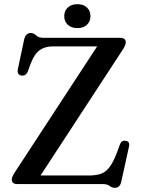

<svg xmlns="http://www.w3.org/2000/svg" viewBox="-20 -881 678 919"><path d="M569 -645.5 174 -41H404.5Q439.5 -41 463 -49.2Q486.5 -57.5 504.2 -81Q522 -104.5 539.5 -150L555 -192Q562.5 -211 582.5 -207Q602.5 -203 597.5 -180L560.5 -11.5Q554 18 530 18Q516 18 505 9Q494 0 470 0H63.5Q36.5 0 36.5 -21Q36.5 -34 48.5 -52.5L445 -659H233Q195.5 -659 170.2 -641.2Q145 -623.5 127 -576.5L112.5 -537.5Q102.5 -516 82.5 -519.5Q60 -523.5 65.5 -550L95.5 -691.5Q102.5 -723 127 -723Q141.5 -723 153.2 -711.5Q165 -700 187.5 -700H555Q582 -700 582 -678.5Q582 -666 569 -645.5ZM350.5 -746.5Q321.5 -746.5 304.5 -762.2Q287.5 -778 287.5 -804Q287.5 -829 304.5 -845Q321.5 -861 350.5 -861Q379.5 -861 396.2 -845Q413 -829 413 -804Q413 -778.5 396.2 -762.5Q379.5 -746.5 350.5 -746.5Z"/></svg>

Font: Fraunces 9pt
Style: Regular
Weight: 400
Version: Version 1.000;[b76b70a41]